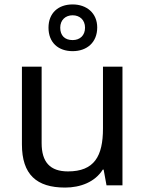

<svg xmlns="http://www.w3.org/2000/svg" viewBox="-20 -837 658 867"><path d="M308 -606C372 -606 419 -645 419 -713C419 -778 371 -817 308 -817C243 -817 199 -778 199 -712C199 -645 243 -606 308 -606ZM308 -656C272 -656 252 -677 252 -712C252 -747 276 -768 308 -768C340 -768 364 -747 364 -712C364 -677 341 -656 308 -656ZM533 -536H445V-257C445 -132 406 -63 287 -63C206 -63 168 -105 168 -191V-536H79V-185C79 -49 145 10 274 10C343 10 409 -15 444 -71H448L461 0H533Z"/></svg>

Font: Noto Sans Caucasian Albanian
Style: Regular
Weight: 400
Designer: Monotype Design Team
Foundry: Monotype Imaging Inc.
Version: Version 2.005